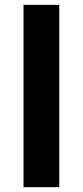

<svg xmlns="http://www.w3.org/2000/svg" viewBox="-20 -780 345 800"><path d="M227.1 0H78.1V-759.8H227.1Z"/></svg>

Font: OpenSans-Bold
Style: Bold
Weight: 700
Foundry: Ascender Corporation
Version: Version 1.10